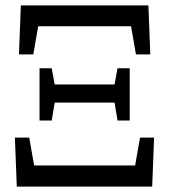

<svg xmlns="http://www.w3.org/2000/svg" viewBox="-20 -689 625 709"><path d="M414 -244 403 -310H182L171 -244H126V-437H171L182 -377H403L414 -437H459V-244ZM57 -669H528L535 -488H482L464 -592H121L103 -488H50ZM542 0H42L35 -181H88L106 -78H479L497 -181H549Z"/></svg>

Font: Source Serif Pro
Style: Regular
Weight: 400
Designer: Frank Grießhammer
Foundry: Adobe Systems Incorporated
Version: Version 2.000;PS 1.000;hotconv 16.6.51;makeotf.lib2.5.65220